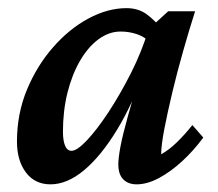

<svg xmlns="http://www.w3.org/2000/svg" viewBox="-20 -454 545 481"><path d="M106.4 7.8Q67.4 7.8 44.9 -22Q22.5 -51.8 22.5 -99.6Q22.5 -168.9 47.4 -229Q72.3 -289.1 112.8 -335.4Q153.3 -381.8 201.7 -407.7Q250 -433.6 296.9 -433.6Q326.2 -433.6 347.2 -418.5Q368.2 -403.3 389.6 -376L359.4 -344.7Q343.8 -361.3 323.7 -368.2Q303.7 -375 282.2 -375Q252.9 -375 226.6 -355.5Q200.2 -335.9 180.2 -301.3Q160.2 -266.6 148.9 -221.2Q137.7 -175.8 137.7 -124Q137.7 -101.6 143.1 -88.9Q148.4 -76.2 159.2 -76.2Q172.9 -76.2 197.8 -102.5Q222.7 -128.9 252 -173.3Q281.2 -217.8 308.1 -271Q335 -324.2 351.6 -378.9L366.2 -393.6L401.4 -425.8H468.8Q454.1 -379.9 439 -326.7Q423.8 -273.4 411.6 -222.2Q399.4 -170.9 391.6 -130.4Q383.8 -89.8 383.8 -67.4Q404.3 -79.1 423.3 -97.7Q442.4 -116.2 461.9 -140.6L489.3 -109.4Q464.8 -76.2 436 -49.8Q407.2 -23.4 377.9 -7.8Q348.6 7.8 322.3 7.8Q300.8 7.8 288.6 -4.9Q276.4 -17.6 276.4 -42Q276.4 -57.6 281.7 -86.4Q287.1 -115.2 300.3 -162.6Q313.5 -210 334 -281.2H343.8Q312.5 -193.4 272.9 -128.4Q233.4 -63.5 190.9 -27.8Q148.4 7.8 106.4 7.8Z"/></svg>

Font: Crimson Pro ExtraLight SemiBold
Style: Italic
Weight: 600
Italic angle: -12°
Version: Version 1.002